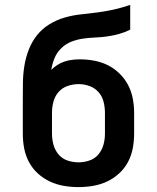

<svg xmlns="http://www.w3.org/2000/svg" viewBox="-20 -755 640 783"><path d="M300 8Q270 8 240.5 3Q211 -2 184 -14.5Q157 -27 134.5 -47.5Q112 -68 98 -94.5Q84 -121 78.5 -150.5Q73 -180 73 -210V-295Q73 -309 73 -323Q73 -337 73 -351Q73 -385 73.5 -419Q74 -453 79.5 -487Q85 -521 97.5 -553Q110 -585 131 -611.5Q152 -638 181.5 -656Q211 -674 244 -683.5Q277 -693 311 -696.5Q345 -700 379 -704.5Q413 -709 446 -716.5Q479 -724 511 -735V-634Q489 -623 465.5 -616.5Q442 -610 417.5 -606.5Q393 -603 368 -602Q343 -601 318.5 -597.5Q294 -594 271 -585Q248 -576 230 -558.5Q212 -541 202.5 -518Q193 -495 189 -470Q201 -482 214.5 -490.5Q228 -499 243 -504Q258 -509 274 -511Q290 -513 306 -513Q335 -513 364.5 -507.5Q394 -502 420 -489Q446 -476 467.5 -455Q489 -434 502.5 -408Q516 -382 521.5 -353Q527 -324 527 -295V-210Q527 -180 521.5 -150.5Q516 -121 502 -94.5Q488 -68 465.5 -47.5Q443 -27 416 -14.5Q389 -2 359.5 3Q330 8 300 8ZM300 -93Q323 -93 345 -100.5Q367 -108 381.5 -125.5Q396 -143 402 -165Q408 -187 408 -210V-295Q408 -317 402.5 -339.5Q397 -362 382 -379Q367 -396 345.5 -404Q324 -412 301 -412Q301 -412 301 -412Q301 -412 301 -412Q278 -412 256 -404.5Q234 -397 219 -380Q204 -363 198 -340.5Q192 -318 192 -295V-210Q192 -187 198 -165Q204 -143 218.5 -125.5Q233 -108 255 -100.5Q277 -93 300 -93Z"/></svg>

Font: Iosevka Curly Extended
Style: Bold
Weight: 700
Width: 7
Monospace: yes
Designer: Belleve Invis
Foundry: Belleve Invis
Version: Version 11.1.0; ttfautohint (v1.8.3)